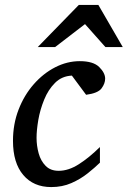

<svg xmlns="http://www.w3.org/2000/svg" viewBox="-20 -740 514 772"><path d="M402.8 -423.8Q402.8 -404.3 388.4 -384.8Q374 -365.2 326.2 -358.9L269 -436Q228.5 -434.1 201.2 -406.7Q173.8 -379.4 157.5 -339.1Q141.1 -298.8 134 -257.6Q127 -216.3 127 -186Q127 -153.8 135.5 -123.3Q144 -92.8 163.6 -73Q183.1 -53.2 215.8 -53.2Q255.9 -53.2 297.6 -80.1Q339.4 -106.9 381.8 -148.9V-85.9Q361.3 -65.9 332.5 -43Q303.7 -20 267.1 -3.9Q230.5 12.2 186 12.2Q114.7 12.2 73.5 -36.4Q32.2 -85 32.2 -173.8Q32.2 -241.2 54.7 -299.3Q77.1 -357.4 115.5 -401.1Q153.8 -444.8 201.9 -469.5Q250 -494.1 300.8 -494.1Q355 -494.1 378.9 -470.5Q402.8 -446.8 402.8 -423.8ZM473.6 -550.8H403.8L321.8 -643.1L201.7 -550.8H131.8L296.9 -720.2H375.5Z"/></svg>

Font: Charis
Style: Italic
Weight: 400
Italic angle: -11°
Designer: Walt Agee, Miriam Martin, Annie Olsen, Victor Gaultney, Lorna Priest, Alan Ward, Bob Hallissy, Martin Hosken, Sharon Cor
Foundry: SIL Global
Version: Version 7.000